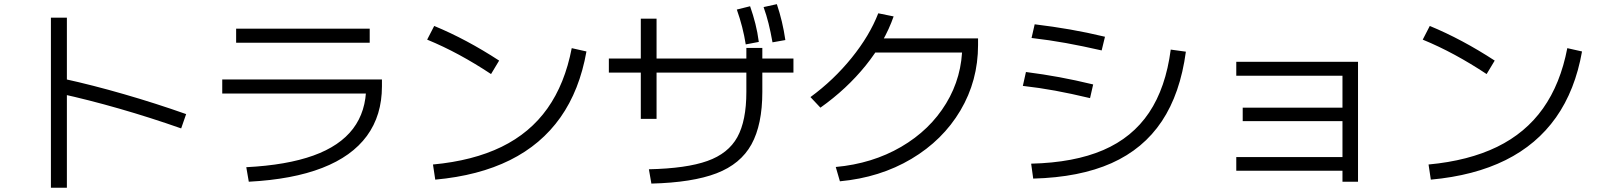

<svg xmlns="http://www.w3.org/2000/svg" viewBox="-20 -838 7540 904"><path d="M542.5 -326.2C639.8 -298.2 736.7 -267.3 833 -233.4L856.4 -300.8C760.7 -334.6 663.2 -365.9 564 -394.5C464.7 -423.2 370.4 -447.3 281.2 -466.8L262.7 -397.5C351.9 -377.9 445.1 -354.2 542.5 -326.2ZM219.7 -754.9V45.9H294.9V-754.9Z M1455.1 -105.5C1371.7 -75.5 1266.6 -57.3 1139.6 -50.8L1151.4 17.6C1288.7 10.4 1404 -11.2 1497.1 -47.4C1590.2 -83.5 1660.3 -133.8 1707.5 -198.2C1754.7 -262.7 1778.3 -340.5 1778.3 -431.6V-463.9H1026.4V-397.5H1739.3L1704.1 -431.6C1704.1 -352.9 1683.4 -286.3 1642.1 -231.9C1600.7 -177.6 1538.4 -135.4 1455.1 -105.5ZM1091.8 -703.1V-636.7H1720.7V-703.1Z M2341.3 -146.5C2251.8 -102.9 2144.2 -75.2 2018.6 -63.5L2029.3 7.8C2165.4 -4.6 2282.6 -35.2 2380.9 -84C2479.2 -132.8 2558.4 -199.9 2618.7 -285.2C2678.9 -370.4 2719.7 -474 2741.2 -595.7L2671.9 -611.3C2650.4 -499.3 2612.3 -404.8 2557.6 -327.6C2502.9 -250.5 2430.8 -190.1 2341.3 -146.5ZM2142.1 -579.6C2191.9 -552.6 2241.9 -522.5 2292 -489.3L2330.1 -552.7C2227.2 -619.8 2125.3 -674.2 2024.4 -715.8L1991.2 -651.4C2042 -630.5 2092.3 -606.6 2142.1 -579.6Z M3310.5 -80.1C3244.8 -56.6 3153 -43.6 3035.2 -41L3046.9 26.4C3175.8 23.1 3278 7 3353.5 -22C3429 -50.9 3483.9 -96.4 3518.1 -158.2C3552.2 -220.1 3569.3 -302.4 3569.3 -405.3V-529.3V-612.3H3494.1V-529.3V-405.3C3494.1 -314.8 3480 -243.8 3451.7 -192.4C3423.3 -141 3376.3 -103.5 3310.5 -80.1ZM2997.1 -750V-278.3H3071.3V-750ZM2846.7 -562.5V-496.1H3715.8V-562.5ZM3449.2 -793C3468.8 -737.6 3482.7 -682.9 3491.2 -628.9L3552.7 -640.6C3548.8 -670.6 3543.5 -699.1 3536.6 -726.1C3529.8 -753.1 3521.5 -780.6 3511.7 -808.6ZM3598.6 -727.5C3605.1 -701.5 3611.3 -671.9 3617.2 -638.7L3677.7 -649.4C3669.3 -708 3655.9 -764.3 3637.7 -818.4L3575.2 -804.7C3584.3 -779.3 3592.1 -753.6 3598.6 -727.5Z M4222.7 -146.5C4132.2 -93.8 4029.6 -62.2 3915 -51.8L3934.6 15.6C4060.2 3.9 4172.4 -31.2 4271 -89.8C4369.6 -148.4 4446.6 -224.4 4502 -317.9C4557.3 -411.3 4585 -514 4585 -626V-657.2H4078.1V-590.8H4542L4510.7 -626C4510.7 -526.4 4485.4 -434.7 4434.6 -351.1C4383.8 -267.4 4313.2 -199.2 4222.7 -146.5ZM3989.7 -565.4C3933.4 -495.8 3868.8 -434.2 3795.9 -380.9L3842.8 -331.1C3925.5 -389.6 3996.6 -455.9 4056.2 -529.8C4115.7 -603.7 4159.5 -680.7 4187.5 -760.7L4115.2 -775.4C4087.9 -705.1 4046.1 -635.1 3989.7 -565.4Z M5174.3 -131.3C5082.8 -92 4969.7 -70.6 4835 -67.4L4844.7 2.9C4990.6 -1 5113.4 -25.2 5213.4 -69.8C5313.3 -114.4 5392.3 -180.2 5450.2 -267.1C5508.1 -354 5545.9 -463.2 5563.5 -594.7L5492.2 -604.5C5476.6 -484.7 5442.5 -385.7 5390.1 -307.6C5337.7 -229.5 5265.8 -170.7 5174.3 -131.3ZM4948.2 -411.1C4997.7 -402 5052.4 -390.3 5112.3 -376L5127 -440.4C5070.3 -454.1 5017.3 -465.5 4967.8 -474.6C4918.3 -483.7 4865.9 -491.9 4810.5 -499L4795.9 -433.6C4848 -427.7 4898.8 -420.2 4948.2 -411.1ZM4999 -635.3C5051.1 -625.8 5107.1 -614.3 5167 -600.6L5182.6 -665C5125.3 -678.7 5070.5 -690.1 5018.1 -699.2C4965.7 -708.3 4910.2 -716.5 4851.6 -723.6L4836.9 -659.2C4892.9 -652.7 4946.9 -644.7 4999 -635.3Z M6300.8 -34.2V17.6H6374V-546.9H5800.8V-481.4H6300.8V-331.1H5831.1V-267.6H6300.8V-98.6H5800.8V-34.2Z M7028.8 -146.5C6939.3 -102.9 6831.7 -75.2 6706.1 -63.5L6716.8 7.8C6852.9 -4.6 6970.1 -35.2 7068.4 -84C7166.7 -132.8 7245.9 -199.9 7306.2 -285.2C7366.4 -370.4 7407.2 -474 7428.7 -595.7L7359.4 -611.3C7337.9 -499.3 7299.8 -404.8 7245.1 -327.6C7190.4 -250.5 7118.3 -190.1 7028.8 -146.5ZM6829.6 -579.6C6879.4 -552.6 6929.4 -522.5 6979.5 -489.3L7017.6 -552.7C6914.7 -619.8 6812.8 -674.2 6711.9 -715.8L6678.7 -651.4C6729.5 -630.5 6779.8 -606.6 6829.6 -579.6Z"/></svg>

Font: Pretendard Variable
Style: Regular
Weight: 400
Designer: Base glyphs from Inter by Rasmus Andersson; Hangeul glyphs from Noto Sans CJK(Source Han Sans) by Jang Soo-young and Kan
Foundry: Kil Hyung-jin
Version: Version 1.309;Glyphs 3.2 (3225)